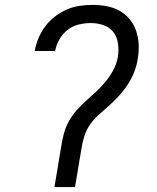

<svg xmlns="http://www.w3.org/2000/svg" viewBox="-20 -763 640 783"><path d="M202 0 230 -168Q234 -194 241 -220Q248 -246 262 -270.5Q276 -295 295 -316Q314 -337 335 -355.5Q356 -374 376.5 -393.5Q397 -413 414.5 -435Q432 -457 444.5 -482Q457 -507 461 -533Q465 -560 461 -586.5Q457 -613 442 -632.5Q427 -652 402 -660.5Q377 -669 350 -669Q326 -669 301 -663Q276 -657 255.5 -641Q235 -625 222 -602Q209 -579 205 -555H122V-556Q126 -582 137 -607.5Q148 -633 164.5 -655.5Q181 -678 204 -695.5Q227 -713 252 -724Q277 -735 304 -739Q331 -743 357 -743Q386 -743 414 -738Q442 -733 466.5 -719.5Q491 -706 508.5 -685Q526 -664 535 -637.5Q544 -611 545.5 -582.5Q547 -554 542 -524Q538 -498 528.5 -472.5Q519 -447 504 -423Q489 -399 470 -377.5Q451 -356 430 -337Q409 -318 387 -299Q365 -280 348.5 -257Q332 -234 324 -208Q316 -182 312 -156L286 0Z"/></svg>

Font: Iosevka Extended
Style: Italic
Weight: 400
Width: 7
Italic angle: -9°
Monospace: yes
Designer: Belleve Invis
Foundry: Belleve Invis
Version: Version 32.5.0; ttfautohint (v1.8.4)